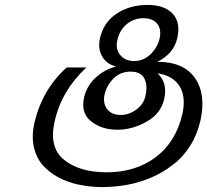

<svg xmlns="http://www.w3.org/2000/svg" viewBox="-20 -760 842 780"><path d="M571 -371Q581 -412 566 -442Q552 -469 511 -469Q470 -469 443 -443Q414 -415 405 -377Q397 -342 415 -317Q433 -293 471 -293Q504 -293 534 -315Q564 -337 571 -371ZM628 -602Q637 -640 619 -663Q601 -686 562 -686Q524 -686 495 -662Q466 -638 457 -598Q448 -561 468 -537Q488 -512 525 -512Q562 -512 591 -539Q619 -566 628 -602ZM794 -269Q780 -210 752 -167Q723 -121 683 -91Q640 -58 595 -39Q546 -18 496 -9Q446 0 393 0Q349 0 299 -10Q256 -19 216 -40Q178 -61 152 -91Q126 -122 117 -165Q108 -210 120 -262Q152 -397 251 -486H331Q230 -392 202 -267Q178 -161 240 -111Q303 -60 414 -60Q530 -60 612 -121Q694 -182 721 -297Q736 -366 710 -409Q683 -453 620 -462Q662 -424 647 -357Q633 -298 576 -266Q518 -233 457 -233Q392 -233 349 -268Q307 -302 322 -366Q333 -412 369 -445Q405 -478 452 -490Q413 -499 395 -531Q377 -562 386 -604Q401 -671 456 -706Q509 -740 580 -740Q647 -740 681 -705Q715 -669 700 -604Q685 -541 619 -509Q726 -509 772 -443Q818 -377 794 -269Z"/></svg>

Font: Miedinger
Style: Italic
Weight: 400
Italic angle: -13°
Version: Version 001.000